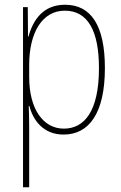

<svg xmlns="http://www.w3.org/2000/svg" viewBox="-20 -557 511 809"><path d="M254 -537C161 -537 119 -472 100 -403H98L97 -527H77V232H103V-21C103 -56 102 -88 101 -110H104C119 -51 162 10 248 10C355 10 422 -80 422 -270C422 -449 364 -537 254 -537ZM253 -512C350 -512 397 -427 397 -270C397 -86 334 -15 249 -15C163 -15 103 -96 103 -232V-284C103 -418 157 -512 253 -512Z"/></svg>

Font: Noto Sans Thai Cond Thin
Style: Regular
Weight: 100
Width: 3
Designer: Monotype Design Team
Foundry: Monotype Imaging Inc.
Version: Version 2.002